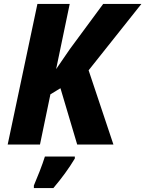

<svg xmlns="http://www.w3.org/2000/svg" viewBox="-20 -734 738 975"><path d="M19 0 170 -714H334L265 -383L335 -485L504 -714H698L430 -377L556 0H372L287 -286L236 -255L183 0ZM152 221H251Q315 146 360 71V61H208Q198 93 181.5 135.5Q165 178 152 208Z"/></svg>

Font: Noto Sans Display Extra
Style: Italic
Weight: 800
Italic angle: -12°
Designer: Monotype Design Team
Foundry: Monotype Imaging Inc.
Version: Version 1.900